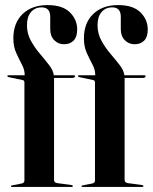

<svg xmlns="http://www.w3.org/2000/svg" viewBox="-20 -735 601 755"><path d="M192.5 -28Q192.5 -17 204.5 -15L260.5 -7.5Q266.5 -6.5 266.5 -3Q266.5 0 262 0H26Q23 0 23 -2.5Q23 -5.5 27.5 -6L65.5 -13.5Q76 -16 76 -25V-410.5Q76 -418.5 69.5 -420L13 -432Q9 -433 9 -435.5Q9 -439 13 -439H77V-441Q77 -461 66 -481.5Q55 -502 43.8 -526.8Q32.5 -551.5 32.5 -584Q32.5 -645 69 -680Q105.5 -715 167 -715Q226 -715 254.8 -686.5Q283.5 -658 283.5 -619Q283.5 -589.5 269.2 -575.2Q255 -561 232 -561Q209 -561 193.2 -577Q177.5 -593 177.5 -620V-669Q177.5 -706 144 -706Q117.5 -706 101.8 -687.5Q86 -669 86 -636Q86 -603 101.2 -575.2Q116.5 -547.5 136.8 -523.8Q157 -500 173.2 -479Q189.5 -458 191.5 -439H270Q275 -439 275 -435.5Q275 -428.5 262.5 -428.5H192.5ZM470 -28Q470 -17 482 -15L538 -7.5Q544 -6.5 544 -3Q544 0 539.5 0H303.5Q300.5 0 300.5 -2.5Q300.5 -5.5 305 -6L343 -13.5Q353.5 -16 353.5 -25V-410.5Q353.5 -418.5 347 -420L290.5 -432Q286.5 -433 286.5 -435.5Q286.5 -439 290.5 -439H354.5V-441Q354.5 -461 343.5 -481.5Q332.5 -502 321.2 -526.8Q310 -551.5 310 -584Q310 -645 346.5 -680Q383 -715 444.5 -715Q503.5 -715 532.2 -686.5Q561 -658 561 -619Q561 -589.5 546.8 -575.2Q532.5 -561 509.5 -561Q486.5 -561 470.8 -577Q455 -593 455 -620V-669Q455 -706 421.5 -706Q395 -706 379.2 -687.5Q363.5 -669 363.5 -636Q363.5 -603 378.8 -575.2Q394 -547.5 414.2 -523.8Q434.5 -500 450.8 -479Q467 -458 469 -439H547.5Q552.5 -439 552.5 -435.5Q552.5 -428.5 540 -428.5H470Z"/></svg>

Font: Fraunces 144pt SemiBold
Style: Regular
Weight: 600
Version: Version 1.000;[0bf87f6ff]